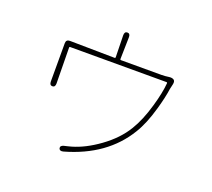

<svg xmlns="http://www.w3.org/2000/svg" viewBox="-132 -958 1264 1144"><g transform="rotate(20 500.0 -385.5)"><path d="M374 12Q351 18 346 2Q342 -15 365 -21L386 -26Q398 -29 409 -32Q490 -55 576 -117Q666 -182 714 -262Q755 -329 784 -430Q810 -519 815 -582Q815 -587 810 -587H199Q194 -587 194 -582L197 -355Q197 -331 179 -331Q161 -331 161 -355V-597Q161 -621 185 -621L470 -617Q475 -617 475 -622L472 -761Q472 -785 490 -785Q509 -785 508 -760L505 -622Q505 -617 510 -617H767Q779 -617 790 -618L816 -621Q833 -623 844 -616Q855 -608 850 -587L848 -578Q845 -567 843 -556Q835 -499 813 -422Q783 -316 742 -250Q626 -59 374 12Z"/></g></svg>

Font: Resource Han Rounded KR ExtraLight
Style: Regular
Weight: 250
Designer: Cyano Hao (round all glyphs); Ryoko NISHIZUKA 西塚涼子 (kana, bopomofo & ideographs); Paul D. Hunt (Latin, Greek & Cyrillic)
Foundry: Cyano Hao
Version: 0.990